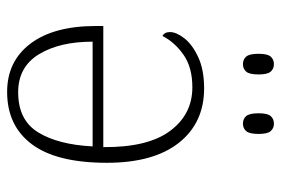

<svg xmlns="http://www.w3.org/2000/svg" viewBox="-145 -634 789 539"><g transform="rotate(90 249.5 -364.5)"><path d="M238 10Q152 10 102.5 -55.5Q53 -121 53 -239V-260H393Q394 -385 347.5 -447.5Q301 -510 225 -510Q169 -510 133.5 -485Q98 -460 81 -426Q70 -432 70 -447Q70 -465 87.5 -487.5Q105 -510 140.5 -526.5Q176 -543 228 -543Q325 -543 381 -472Q437 -401 437 -270Q437 -129 385 -59.5Q333 10 238 10ZM239 -21Q317 -21 351.5 -77Q386 -133 391 -230H97Q97 -137 132.5 -79Q168 -21 239 -21ZM327 -652Q314 -652 306 -661Q298 -670 298 -696Q298 -721 306 -730Q314 -739 327 -739Q340 -739 348 -730Q356 -721 356 -696Q356 -670 348 -661Q340 -652 327 -652ZM160 -652Q147 -652 139 -661Q131 -670 131 -696Q131 -721 139 -730Q147 -739 160 -739Q173 -739 181 -730Q189 -721 189 -696Q189 -670 181 -661Q173 -652 160 -652Z"/></g></svg>

Font: Noto Serif ExtraLight
Style: Regular
Weight: 200
Designer: Monotype Design Team
Foundry: Monotype Imaging Inc.
Version: Version 2.015; ttfautohint (v1.8.4.7-5d5b)